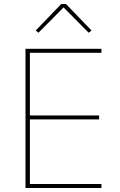

<svg xmlns="http://www.w3.org/2000/svg" viewBox="-20 -943 601 963"><path d="M172.9 -778.8 159.2 -790 287.1 -922.9H311L439 -790L424.8 -778.8L298.8 -905.8ZM107.9 0V-698.2H488.8V-678.2H129.9V-363.8H477.1V-344.2H129.9V-20H488.8V0Z"/></svg>

Font: Anuphan Thin
Style: Regular
Weight: 250
Designer: Mike Abbink, Paul van der Laan, Pieter van Rosmalen, Mint Tantisuwanna
Foundry: Bold Monday; Cadson Demak
Version: Version 3.002;hotconv 1.0.109;makeotfexe 2.5.65596